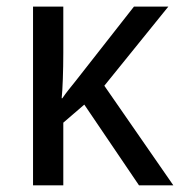

<svg xmlns="http://www.w3.org/2000/svg" viewBox="-20 -556 548 576"><path d="M381.8 -536.1 206.1 -312C193.8 -296.9 178.7 -278.3 167 -261.2H165C166.5 -274.4 167.5 -293.5 168.5 -318.8C169.4 -344.2 169.9 -370.1 169.9 -397V-536.1H79.1V0H169.9V-188L232.9 -242.2L397 0H500L293 -298.8L484.9 -536.1Z"/></svg>

Font: Avrile Sans
Style: Regular
Weight: 400
Designer: Monotype Design Team, Google (font), Stefan Peev (BGR Cyrillic), Cristiano Sobral (main changes)
Foundry: The Avrile Sans Project Authors
Version: Version 3.110